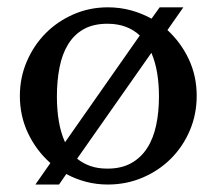

<svg xmlns="http://www.w3.org/2000/svg" viewBox="-20 -489 585 519"><path d="M271.5 -469.2Q303.7 -469.2 333.5 -461.2Q363.3 -453.1 389.6 -438.5L411.6 -469.2H475.6L432.6 -407.7Q469.2 -374 490.5 -328.6Q511.7 -283.2 511.7 -230Q511.7 -180.2 493.2 -136.5Q474.6 -92.8 442.1 -60.3Q409.7 -27.8 365.7 -9Q321.8 9.8 271.5 9.8Q240.7 9.8 212.6 2.4Q184.6 -4.9 159.2 -18.6L139.6 9.8H75.7L116.2 -48.3Q78.1 -82 55.9 -128.7Q33.7 -175.3 33.7 -230Q33.7 -279.3 52.5 -323Q71.3 -366.7 103.5 -399.2Q135.7 -431.6 179 -450.4Q222.2 -469.2 271.5 -469.2ZM270.5 -424.8Q232.4 -424.8 206.3 -410.2Q180.2 -395.5 164.1 -369.1Q147.9 -342.8 140.9 -306.6Q133.8 -270.5 133.8 -228Q133.8 -191.4 139.2 -160.4Q144.5 -129.4 155.8 -104.5L357.9 -393.1Q341.8 -408.2 320.1 -416.5Q298.3 -424.8 270.5 -424.8ZM409.7 -228Q409.7 -262.2 404.8 -291.7Q399.9 -321.3 389.2 -346.2L188.5 -60.1Q204.1 -47.4 224.1 -40.3Q244.1 -33.2 270.5 -33.2Q308.1 -33.2 334.5 -47.9Q360.8 -62.5 377.7 -88.6Q394.5 -114.7 402.1 -150.4Q409.7 -186 409.7 -228Z"/></svg>

Font: Federo
Style: Regular
Weight: 400
Designer: Olexa M. Volochay | Cyreal.org
Foundry: Olexa M. Volochay | Cyreal.org
Version: Version 1.000